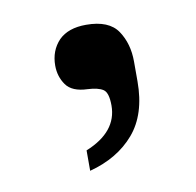

<svg xmlns="http://www.w3.org/2000/svg" viewBox="-46 -857 388 380"><g transform="rotate(-10 148.5 -667.0)"><path d="M94 -791Q113 -810 149 -810Q195 -810 212.5 -784Q230 -758 230 -722V-682Q230 -616 197 -577.5Q164 -539 107 -524V-565Q171 -591 171 -644Q171 -670 161 -676.5Q151 -683 130 -684Q99 -685 87 -702Q75 -719 75 -741Q75 -771 94 -791Z"/></g></svg>

Font: Lopes Sans SemiBold
Style: Regular
Weight: 600
Designer: Gabriel Lam, Diego Maldonado
Foundry: TypeRant, Foresti Design
Version: Version 4.000